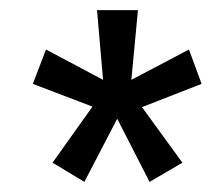

<svg xmlns="http://www.w3.org/2000/svg" viewBox="-20 -829 438 380"><path d="M147 -469 84 -507 163 -618 45 -663 71 -731 184 -671 172 -809H253L240 -671L354 -731L379 -663L261 -617L341 -507L276 -469L212 -594Z"/></svg>

Font: Oswald
Style: Regular
Weight: 400
Designer: Vernon Adams
Foundry: Vernon Adams
Version: Version 4.103; ttfautohint (v1.8.3)